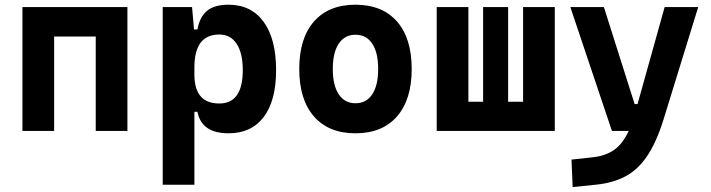

<svg xmlns="http://www.w3.org/2000/svg" viewBox="-20 -547 2970 802"><path d="M73.7 0V-517.6H512.2V0H379.9V-394.5H206.1V0Z M659.7 224.6V-517.6H782.2L790.5 -423.8H804.7Q814 -476.1 844.7 -501.7Q875.5 -527.3 934.1 -527.3Q1029.3 -527.3 1081.3 -455.8Q1133.3 -384.3 1133.3 -253.9Q1133.3 -126.5 1081.5 -58.3Q1029.8 9.8 935.1 9.8Q821.8 9.8 804.7 -80.1H792V224.6ZM896 -402.8Q792 -402.8 792 -265.6V-235.4Q792 -114.7 896 -114.7Q994.1 -114.7 994.1 -253.9Q994.1 -325.2 968.5 -364Q942.9 -402.8 896 -402.8Z M1464.8 9.8Q1353 9.8 1291.5 -60.5Q1230 -130.9 1230 -258.8Q1230 -387.2 1291.5 -457.3Q1353 -527.3 1464.8 -527.3Q1576.7 -527.3 1638.2 -457.3Q1699.7 -387.2 1699.7 -258.8Q1699.7 -130.9 1638.2 -60.5Q1576.7 9.8 1464.8 9.8ZM1464.8 -115.7Q1510.3 -115.7 1534.9 -153.1Q1559.6 -190.4 1559.6 -258.8Q1559.6 -327.6 1534.9 -364.7Q1510.3 -401.9 1464.8 -401.9Q1419.9 -401.9 1395 -364.7Q1370.1 -327.6 1370.1 -258.8Q1370.1 -190.4 1395 -153.1Q1419.9 -115.7 1464.8 -115.7Z M1804.2 0V-517.6H1936.5V-122.1H1998V-517.6H2102.5V-122.1H2165V-517.6H2297.4V0Z M2536.1 0 2362.3 -517.6H2502.4L2630.9 -112.3H2643.1L2756.3 -517.6H2896.5L2751 -45.9Q2721.7 47.4 2683.6 104.2Q2645.5 161.1 2593.3 189.2Q2541 217.3 2468.3 224.6L2372.1 234.4L2367.2 119.6L2456.5 109.9Q2510.3 104 2545.9 78.6Q2581.5 53.2 2606 0Z"/></svg>

Font: Caskaydia Cove
Style: Bold
Weight: 700
Monospace: yes
Designer: Aaron Bell
Foundry: Saja Typeworks
Version: Version 4.300; ttfautohint (v1.8.3)